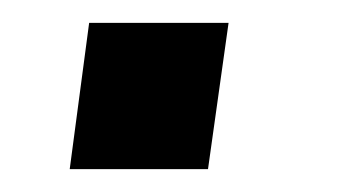

<svg xmlns="http://www.w3.org/2000/svg" viewBox="-20 -148 296 168"><path d="M41 0 58 -128H180L162 0Z"/></svg>

Font: Chivo Medium Medium
Style: Italic
Weight: 500
Italic angle: -8.05°
Version: Version 2.002